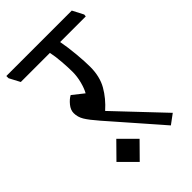

<svg xmlns="http://www.w3.org/2000/svg" viewBox="-241 -728 863 863"><g transform="rotate(-45 190.5 -296.5)"><path d="M411 -582H248Q256 -540 260.5 -490.5Q265 -441 265 -408Q265 -346 239.5 -301.5Q214 -257 172 -220L381 1L335 35L126 -204Q92 -243 78.5 -265.5Q65 -288 65 -313Q65 -333 80.5 -352Q96 -371 113 -380L166 -338Q177 -357 185 -387.5Q193 -418 193 -448Q193 -476 190 -514Q187 -552 181 -580H-4L-31 -631V-645H385L412 -593ZM119 -96 193 -22 120 52 46 -22Z"/></g></svg>

Font: Grenzecho Serif
Style: Serif-Regular
Weight: 400
Designer: Dan Reynolds
Foundry: Dan Reynolds
Version: Version 1.001; ttfautohint (v1.1) -l 5 -r 5 -G 72 -x 0 -D la